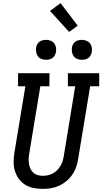

<svg xmlns="http://www.w3.org/2000/svg" viewBox="-20 -1205 657 1233"><path d="M255 8Q224 8 194.5 2Q165 -4 141 -19Q117 -34 100.5 -57Q84 -80 75.5 -108Q67 -136 67.5 -166.5Q68 -197 73 -227L143 -651H96V-735H298L297 -651H239L167 -214Q164 -197 164 -180Q164 -163 167 -147.5Q170 -132 177 -118Q184 -104 196 -94Q208 -84 223.5 -80Q239 -76 256 -76Q271 -76 287.5 -79.5Q304 -83 319 -91Q334 -99 346 -111Q358 -123 367 -137.5Q376 -152 381 -167.5Q386 -183 389 -199L463 -651H416V-735H617V-651H559L482 -185Q478 -159 469.5 -133.5Q461 -108 445 -84.5Q429 -61 407 -42.5Q385 -24 360 -12.5Q335 -1 308 3.5Q281 8 255 8ZM506 -821Q490 -821 476 -826.5Q462 -832 453.5 -843.5Q445 -855 442.5 -870Q440 -885 442 -901Q444 -911 449.5 -921Q455 -931 464 -937.5Q473 -944 484 -946.5Q495 -949 505 -949Q521 -949 535 -943.5Q549 -938 558 -926.5Q567 -915 569.5 -900Q572 -885 569 -869Q567 -859 561.5 -849Q556 -839 547 -832.5Q538 -826 527 -823.5Q516 -821 506 -821ZM276 -821Q260 -821 246 -826.5Q232 -832 223.5 -843.5Q215 -855 212.5 -870Q210 -885 212 -901Q214 -911 219.5 -921Q225 -931 234 -937.5Q243 -944 254 -946.5Q265 -949 275 -949Q291 -949 305 -943.5Q319 -938 328 -926.5Q337 -915 339.5 -900Q342 -885 339 -869Q337 -859 331.5 -849Q326 -839 317 -832.5Q308 -826 297 -823.5Q286 -821 276 -821ZM424 -1000 301 -1135 369 -1185 479 -1040Z"/></svg>

Font: Iosevka Etoile Medium
Style: Italic
Weight: 500
Italic angle: -9°
Designer: Belleve Invis
Foundry: Belleve Invis
Version: Version 22.1.2; ttfautohint (v1.8.4)